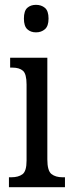

<svg xmlns="http://www.w3.org/2000/svg" viewBox="-20 -775 300 795"><path d="M129 -641Q107 -641 93 -654Q79 -667 79 -698Q79 -730 93 -742.5Q107 -755 129 -755Q151 -755 166 -742.5Q181 -730 181 -698Q181 -667 166 -654Q151 -641 129 -641ZM17 0V-41H27Q56 -41 73 -53.5Q90 -66 90 -110V-425Q90 -469 75 -482Q60 -495 32 -495H22V-536H176V-115Q176 -68 193 -54.5Q210 -41 239 -41H249V0Z"/></svg>

Font: Noto Serif Myanmar ExtraCondensed
Style: Regular
Weight: 400
Width: 2
Designer: Ben Mitchell and the Monotype Design Team
Foundry: Monotype Imaging Inc.
Version: Version 2.106; ttfautohint (v1.8.4.7-5d5b)